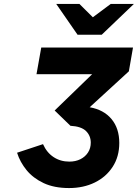

<svg xmlns="http://www.w3.org/2000/svg" viewBox="-20 -941 698 973"><path d="M330 12Q254.5 12 201 -13.2Q147.5 -38.5 114.5 -79Q81.5 -119.5 66.5 -167L198 -210.5Q217 -167.5 251.8 -144.8Q286.5 -122 331.5 -122Q363 -122 387.5 -134.2Q412 -146.5 426 -168.2Q440 -190 440 -218Q440 -253 416 -276.8Q392 -300.5 337 -303.5L257 -381L447 -565H165L189 -700H654L633 -579.5L434.5 -397.5Q505.5 -385 545 -337.8Q584.5 -290.5 584.5 -216.5Q584.5 -147.5 551.2 -96Q518 -44.5 460.5 -16.2Q403 12 330 12ZM373 -765 265 -921H382.5L450.5 -853.5L541 -921H658.5L495.5 -765Z"/></svg>

Font: Overpass ExtraBold
Style: Italic
Weight: 800
Italic angle: -10°
Designer: Delve Withrington, Dave Bailey, Thomas Jockin
Foundry: Delve Fonts LLC
Version: Version 4.000